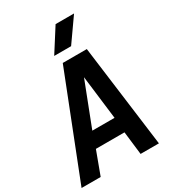

<svg xmlns="http://www.w3.org/2000/svg" viewBox="-272 -1156 1144 1279"><g transform="rotate(-30 300.0 -516.0)"><path d="M507 -853ZM381 -853H251L365 -1032H507ZM564 0H423L402 -178H182L116 0H-31L277 -784H462ZM393 -295 352 -631 222 -295Z"/></g></svg>

Font: Tanohe Sans SemiBold
Style: Italic
Weight: 600
Designer: Village Type and Design LLC & Cristiano Sobral
Foundry: Cooper Hewitt Smithsonian Design Museum
Version: Version 1.00;September 29, 2021;FontCreator 13.0.0.2655 64-b